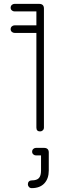

<svg xmlns="http://www.w3.org/2000/svg" viewBox="-20 -679 300 992"><path d="M55 -509Q47 -509 41 -514.5Q35 -520 35 -528Q35 -537 41 -542.5Q47 -548 55 -548H168V-620H55Q47 -620 41 -625.5Q35 -631 35 -639Q35 -648 41 -653.5Q47 -659 55 -659H182Q207 -659 207 -635V-20Q207 -11 201 -5.5Q195 0 187 0Q168 0 168 -20V-509ZM144 293Q135 293 129.5 287Q124 281 124 273Q124 264 129.5 258.5Q135 253 144 253Q170 253 181 241Q192 229 192 202V124H166Q158 124 152 118.5Q146 113 146 105Q146 96 152 90.5Q158 85 166 85H207Q232 85 232 109V202Q232 244 209 268.5Q186 293 144 293Z"/></svg>

Font: Libertine Sup Light
Style: Regular
Weight: 300
Designer: Bastien Sozeau
Foundry: NBR — Bastien Sozeau
Version: Version 2.003; ttfautohint (v1.8.4.7-5d5b);gftools[0.9.33]